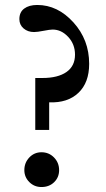

<svg xmlns="http://www.w3.org/2000/svg" viewBox="-20 -744 428 773"><path d="M178 -221H122V-430H151Q213 -430 247.5 -454Q282 -478 282 -524Q282 -566 254.5 -595.5Q227 -625 192 -625Q181 -625 155.5 -620Q130 -615 117 -615Q92 -615 75 -629.5Q58 -644 58 -667Q58 -695 77.5 -709.5Q97 -724 130 -724Q212 -724 275.5 -654Q339 -584 339 -487Q339 -411 295.5 -370Q252 -329 178 -332ZM78 -59Q78 -89 98 -110Q118 -131 147 -131Q177 -131 197.5 -110Q218 -89 218 -59Q218 -30 198 -10.5Q178 9 147 9Q118 9 98 -11Q78 -31 78 -59Z"/></svg>

Font: Kolar Light
Style: Regular
Weight: 300
Designer: Ramakrishna Saiteja (Kannada); Shiva Nallaperumal (Latin)
Foundry: Indian Type Foundry
Version: Version 1.001;PS 1.0;hotconv 1.0.88;makeotf.lib2.5.647800